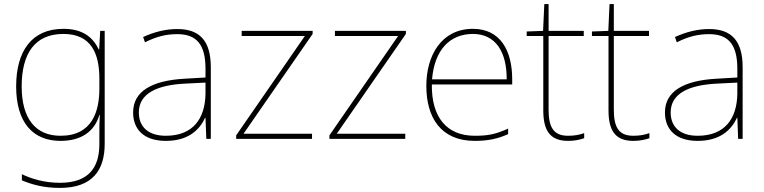

<svg xmlns="http://www.w3.org/2000/svg" viewBox="-20 -679 3735 939"><path d="M290 -538C136 -538 59 -430 59 -256C59 -81 140 10 276 10C375 10 442 -34 466 -117H468C466 -78 466 -56 466 -17V25C466 140 414 215 273 215C198 215 135 196 87 173V203C135 223 192 240 273 240C433 240 492 152 492 25V-528H470L465 -437H463C435 -495 387 -538 290 -538ZM290 -513C425 -513 466 -419 466 -294V-246C466 -136 432 -15 276 -15C154 -15 86 -99 86 -256C86 -417 150 -513 290 -513Z M847 -537C788 -537 733 -522 680 -498L689 -472C746 -501 794 -512 847 -512C940 -512 985 -463 985 -343V-300L882 -294C725 -285 631 -234 631 -129C631 -45 685 10 791 10C899 10 955 -42 983 -103H985L989 0H1011V-350C1011 -480 956 -537 847 -537ZM884 -270 985 -275V-220C983 -99 924 -15 791 -15C706 -15 659 -58 659 -129C659 -222 748 -263 884 -270Z M1506 0V-25H1171L1509 -513V-528H1162V-503H1471L1135 -17V0Z M1962 0V-25H1627L1965 -513V-528H1618V-503H1927L1591 -17V0Z M2293 -538C2139 -538 2065 -408 2065 -259C2065 -104 2136 10 2302 10C2366 10 2414 0 2465 -23V-50C2403 -22 2366 -15 2302 -15C2165 -15 2090 -105 2092 -266H2485V-291C2485 -430 2428 -538 2293 -538ZM2293 -513C2405 -513 2459 -423 2458 -291H2093C2105 -436 2181 -513 2293 -513Z M2758 -15C2684 -15 2663 -61 2663 -143V-503H2835V-528H2663V-659H2642L2636 -528L2556 -525V-503H2637V-140C2637 -47 2665 10 2758 10C2793 10 2815 4 2837 -3V-28C2815 -20 2791 -15 2758 -15Z M3077 -15C3003 -15 2982 -61 2982 -143V-503H3154V-528H2982V-659H2961L2955 -528L2875 -525V-503H2956V-140C2956 -47 2984 10 3077 10C3112 10 3134 4 3156 -3V-28C3134 -20 3110 -15 3077 -15Z M3448 -537C3389 -537 3334 -522 3281 -498L3290 -472C3347 -501 3395 -512 3448 -512C3541 -512 3586 -463 3586 -343V-300L3483 -294C3326 -285 3232 -234 3232 -129C3232 -45 3286 10 3392 10C3500 10 3556 -42 3584 -103H3586L3590 0H3612V-350C3612 -480 3557 -537 3448 -537ZM3485 -270 3586 -275V-220C3584 -99 3525 -15 3392 -15C3307 -15 3260 -58 3260 -129C3260 -222 3349 -263 3485 -270Z"/></svg>

Font: Noto Sans Malayalam Thin
Style: Regular
Weight: 100
Designer: Jelle Bosma - Monotype Design Team
Foundry: Monotype Imaging Inc.
Version: Version 2.104